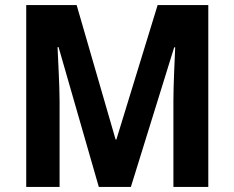

<svg xmlns="http://www.w3.org/2000/svg" viewBox="-20 -785 920 754"><path d="M368 -51H494L664 -599H668C666 -551 661 -450 661 -391V-51H798V-765H599L437 -237H434L281 -765H83V-51H214V-387C214 -447 208 -550 206 -600H210Z"/></svg>

Font: Noto Sans Tamil UI SemiCondensed
Style: Bold
Weight: 700
Width: 4
Designer: Jelle Bosma - Monotype Design Team
Foundry: Monotype Imaging Inc.
Version: Version 2.004